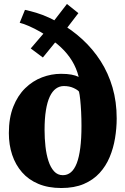

<svg xmlns="http://www.w3.org/2000/svg" viewBox="-20 -934 630 965"><path d="M288 11Q222.5 11 173 -9.8Q123.5 -30.5 90.8 -68Q58 -105.5 41.2 -155.8Q24.5 -206 24.5 -265Q24.5 -341.5 46.8 -397.8Q69 -454 106.8 -490.8Q144.5 -527.5 191.2 -545.2Q238 -563 286.5 -563Q318 -563 339 -559Q360 -555 375.5 -547.5Q364.5 -591.5 342 -628.2Q319.5 -665 286.2 -696.2Q253 -727.5 208.5 -752.5L303 -777L195.5 -645L134.5 -690.5L246 -820.5L239 -736Q214.5 -756 184.2 -773.2Q154 -790.5 126 -802.8Q98 -815 79 -819.5L105.5 -884.5Q133 -878.5 162.2 -869.8Q191.5 -861 225.2 -845.8Q259 -830.5 300 -804L216.5 -784.5L316.5 -914L374 -868L279 -744L277 -821Q341 -785 394 -736.2Q447 -687.5 485.8 -627Q524.5 -566.5 545.5 -494.5Q566.5 -422.5 566.5 -339Q566.5 -289.5 558.2 -239.5Q550 -189.5 531.2 -144.5Q512.5 -99.5 480.5 -64.5Q448.5 -29.5 401 -9.2Q353.5 11 288 11ZM296 -53.5Q319 -53.5 336.5 -68.2Q354 -83 365.8 -113.5Q377.5 -144 383.5 -190.8Q389.5 -237.5 389.5 -301.5Q389.5 -337.5 387.8 -371.8Q386 -406 383.2 -433Q380.5 -460 377 -473.5Q370 -482.5 349.2 -492Q328.5 -501.5 301 -501.5Q279 -501.5 261 -488.5Q243 -475.5 230.2 -448.5Q217.5 -421.5 210.8 -379.8Q204 -338 204 -281Q204 -238.5 208.5 -198Q213 -157.5 223.5 -125Q234 -92.5 251.8 -73Q269.5 -53.5 296 -53.5Z"/></svg>

Font: Merriweather 36pt Black
Style: Regular
Weight: 900
Version: Version 2.100